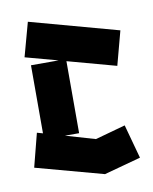

<svg xmlns="http://www.w3.org/2000/svg" viewBox="-80 -735 650 814"><g transform="rotate(-10 245.5 -327.5)"><path d="M306 19 15 -60 52 -204 77 -197V-490H196L56 -528L96 -674L476 -570L437 -424L228 -481V-171H167L294 -134L424 -170L464 -24L306 19Z"/></g></svg>

Font: Blaka
Style: Regular
Weight: 400
Designer: Mohamed Gaber
Foundry: Kief Type Foundry
Version: Version 1.003; ttfautohint (v1.8.4.7-5d5b)